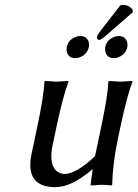

<svg xmlns="http://www.w3.org/2000/svg" viewBox="-20 -769 573 799"><path d="M481 -747.1Q486.3 -748.5 492.7 -749Q517.6 -747.6 532.2 -728.5L532.7 -718.3L419.9 -620.1Q400.9 -603 392.1 -603Q382.8 -604.5 383.3 -614.7Q386.2 -625.5 397.9 -640.1ZM257.8 -573.2Q264.2 -603.5 294.9 -615.2Q304.2 -619.1 313.5 -619.1Q341.8 -619.1 349.6 -592.8Q352.1 -582.5 349.6 -573.2Q343.3 -543 312.5 -530.8Q303.2 -526.9 293.9 -526.9Q265.6 -526.9 258.3 -553.2Q255.9 -563.5 257.8 -573.2ZM418 -573.2Q424.3 -603.5 455.1 -615.2Q464.4 -619.1 473.6 -619.1Q502 -619.1 509.3 -592.8Q511.7 -582.5 509.8 -573.2Q503.4 -543 472.7 -530.8Q463.4 -526.9 454.1 -526.9Q425.8 -526.9 418.5 -553.2Q416 -563.5 418 -573.2ZM363.8 -64Q278.3 9.8 210 9.8Q105 9.8 106 -85.4Q106.4 -105 110.8 -126L136.7 -249Q161.6 -366.2 165 -429.2L168 -432.1Q169.9 -432.1 215.3 -429.2L264.6 -432.1L265.1 -429.2Q242.2 -368.7 216.8 -249L195.8 -149.9Q183.1 -51.3 247.6 -44.9Q297.4 -45.4 375.5 -119.1L402.8 -249Q427.7 -366.2 431.2 -429.2L433.6 -432.1Q435.5 -432.1 481 -429.2L530.8 -432.1L531.2 -429.2Q508.3 -368.7 482.9 -249L470.7 -191.9Q449.2 -90.3 446.8 0L444.3 2.9Q425.3 0 400.4 0Q388.2 0 365.2 2.9Q356.4 2.9 356.9 0L365.7 -64Z"/></svg>

Font: Linux Biolinum Capitals O
Style: Italic Samll Caps
Weight: 400
Italic angle: -12°
Designer: Philipp H. Poll
Foundry: Philipp H. Poll
Version: Version 0.6.2